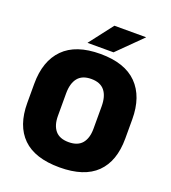

<svg xmlns="http://www.w3.org/2000/svg" viewBox="-150 -938 948 1066"><g transform="rotate(20 323.5 -405.0)"><path d="M323.5 16.5Q178 16.5 106 -54.2Q34 -125 34 -259V-372Q34 -506.5 106.5 -580Q179 -653.5 323.5 -653.5Q468 -653.5 540.5 -580Q613 -506.5 613 -372V-259Q613 -125 541 -54.2Q469 16.5 323.5 16.5ZM323.5 -132.5Q377 -132.5 402.8 -163.2Q428.5 -194 428.5 -250V-381.5Q428.5 -441.5 402.8 -473.5Q377 -505.5 323.5 -505.5Q270 -505.5 244.2 -473.5Q218.5 -441.5 218.5 -381.5V-250Q218.5 -194 244.2 -163.2Q270 -132.5 323.5 -132.5ZM342 -827H528.5V-825.5L388 -686.5H235V-688Z"/></g></svg>

Font: Anek Gurmukhi ExtraBold
Style: Regular
Weight: 800
Designer: Sarang Kulkarni (Gurmukhi), Yesha Goshar (Latin)
Foundry: Ek Type
Version: Version 1.003